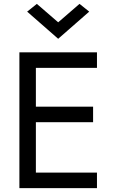

<svg xmlns="http://www.w3.org/2000/svg" viewBox="-20 -970 590 990"><path d="M280 -855 390 -950 440 -910 280 -770 120 -910 170 -950ZM165 -340V-80H480V0H80V-700H480V-620H165V-420H460V-340Z"/></svg>

Font: renner_400book
Style: Book
Weight: 400
Version: Version 003.000 ; ttfautohint (v0.97) -l 8 -r 50 -G 200 -x 1